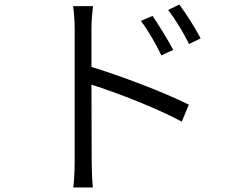

<svg xmlns="http://www.w3.org/2000/svg" viewBox="-20 -785 1040 846"><path d="M652 -715 601 -693C634 -649 667 -591 691 -541L743 -565C719 -612 676 -680 652 -715ZM770 -765 721 -741C754 -698 788 -642 813 -591L864 -616C840 -663 796 -731 770 -765ZM309 -74C309 -37 307 10 303 41H389C386 9 384 -42 384 -74L383 -412C494 -377 672 -308 781 -249L812 -324C703 -378 515 -450 383 -490V-657C383 -685 386 -728 390 -758H302C307 -728 309 -684 309 -657C309 -573 309 -126 309 -74Z"/></svg>

Font: Noto Sans CJK SC DemiLight
Style: Regular
Weight: 350
Designer: Ryoko NISHIZUKA 西塚涼子 (kana, bopomofo & ideographs); Paul D. Hunt (Latin, Greek & Cyrillic); Sandoll Communications 산돌커뮤니
Foundry: Adobe
Version: Version 2.004;hotconv 1.0.118;makeotfexe 2.5.65603